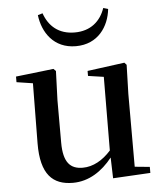

<svg xmlns="http://www.w3.org/2000/svg" viewBox="-56 -855 779 920"><g transform="rotate(-5 333.5 -395.0)"><path d="M160 -799C170 -716 222 -635 329 -635C436 -635 489 -716 498 -799L475 -806C454 -744 406 -701 329 -701C252 -701 205 -743 183 -806ZM451 11 631 1V-28L559 -35V-385L563 -525L553 -536L374 -512V-488L449 -477L447 -123C408 -79 361 -52 311 -52C252 -52 218 -84 218 -181V-385L223 -525L212 -536L30 -515V-488L108 -476L105 -187C104 -37 161 16 258 16C335 16 399 -27 448 -89Z"/></g></svg>

Font: Noto Serif CJK HK SemiBold
Style: Regular
Weight: 600
Designer: Ryoko NISHIZUKA 西塚涼子 (kana & ideographs); Frank Grießhammer (Latin, Greek & Cyrillic); Wenlong ZHANG 张文龙 (bopomofo); San
Foundry: Adobe
Version: Version 2.001;hotconv 1.1.0;makeotfexe 2.6.0